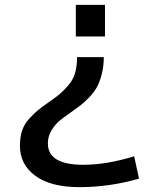

<svg xmlns="http://www.w3.org/2000/svg" viewBox="-20 -540 654 790"><path d="M292 -390V-520H412V-390ZM407 -305Q407 -267 398.5 -234.5Q390 -202 378.5 -181Q367 -160 346 -138.5Q325 -117 311 -106.5Q297 -96 272 -78Q239 -55 223 -41.5Q207 -28 192 -3.5Q177 21 177 50Q177 138 322 138Q419 138 532 103L552 195Q431 230 307 230Q189 230 125.5 183.5Q62 137 62 60Q62 25 71 -2.5Q80 -30 100.5 -52Q121 -74 136 -86.5Q151 -99 180 -119Q210 -140 224.5 -152Q239 -164 259.5 -187Q280 -210 288.5 -238.5Q297 -267 297 -305Z"/></svg>

Font: Mplus 1p Medium
Style: Regular
Weight: 500
Version: Version 1.061